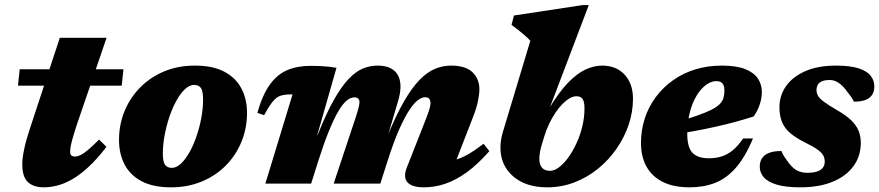

<svg xmlns="http://www.w3.org/2000/svg" viewBox="-20 -746 3572 780"><path d="M53 -398 60 -464.5H481.5L474.5 -398ZM293 -242Q280.5 -204 274.5 -182.2Q268.5 -160.5 266.8 -149Q265 -137.5 265 -130.5Q265 -118.5 270.2 -114.2Q275.5 -110 285.5 -110Q294.5 -110 307 -116Q319.5 -122 337.5 -137Q355.5 -152 382.5 -179L412.5 -149.5Q373 -98 337.5 -65.8Q302 -33.5 270.5 -16Q239 1.5 210.8 8.2Q182.5 15 157.5 15Q116.5 15 93.5 -6Q70.5 -27 70.5 -79.5Q70.5 -103 78 -139.2Q85.5 -175.5 101.5 -223.5L223 -592.5H413Z M772 -479.5Q844.5 -479.5 891.2 -454.8Q938 -430 960.8 -386.5Q983.5 -343 983.5 -287.5Q983.5 -225.5 961.2 -170.8Q939 -116 898 -74.2Q857 -32.5 800.2 -8.8Q743.5 15 674.5 15Q602 15 555.2 -9.8Q508.5 -34.5 486 -78Q463.5 -121.5 463.5 -177.5Q463.5 -239.5 485.8 -294Q508 -348.5 549 -390.2Q590 -432 646.5 -455.8Q703 -479.5 772 -479.5ZM678 -64Q696.5 -64 715 -81.2Q733.5 -98.5 749.8 -127.5Q766 -156.5 778.5 -193Q791 -229.5 798 -268Q805 -306.5 805 -342Q805 -376.5 796 -388.8Q787 -401 768.5 -401Q750 -401 731.5 -383.8Q713 -366.5 696.8 -337.2Q680.5 -308 668.2 -271.5Q656 -235 648.8 -196.5Q641.5 -158 641.5 -122.5Q641.5 -88.5 650.8 -76.2Q660 -64 678 -64Z M1812 -39.5 1773 -91Q1802 -90 1827.2 -96.2Q1852.5 -102.5 1880.2 -118.2Q1908 -134 1944.5 -162L1968 -132Q1921 -78.5 1876.5 -46.2Q1832 -14 1789 0.5Q1746 15 1702.5 15Q1654 15 1635.5 -5.2Q1617 -25.5 1633 -66L1709.5 -260.5Q1721 -290 1725 -304.2Q1729 -318.5 1729 -326.5Q1729 -338 1723.8 -344.5Q1718.5 -351 1706.5 -351Q1694 -351 1678.2 -339.5Q1662.5 -328 1643.2 -299.2Q1624 -270.5 1601.5 -219.8Q1579 -169 1554 -90.5L1525 0H1335.5L1424 -266Q1430.5 -285.5 1434 -298Q1437.5 -310.5 1439 -318Q1440.5 -325.5 1440.5 -330Q1440.5 -340.5 1435 -345.5Q1429.5 -350.5 1419.5 -350.5Q1404.5 -350.5 1388.5 -337.5Q1372.5 -324.5 1354.8 -294.5Q1337 -264.5 1316.5 -214.5Q1296 -164.5 1272.5 -90.5L1244 0H1058L1168.5 -362.5Q1166.5 -362.5 1164.8 -362.5Q1163 -362.5 1161 -362.5Q1137 -362.5 1120.2 -357.2Q1103.5 -352 1088.5 -334Q1073.5 -316 1053 -278L1025.5 -287.5Q1046.5 -361.5 1076.8 -403Q1107 -444.5 1147.8 -461.5Q1188.5 -478.5 1241.5 -478.5Q1262.5 -478.5 1278.2 -477.8Q1294 -477 1310 -475.5Q1326 -474 1347 -470.5L1268 -194L1272.5 -203Q1306.5 -288 1337.5 -342.2Q1368.5 -396.5 1397.5 -426.5Q1426.5 -456.5 1455.2 -468Q1484 -479.5 1513.5 -479.5Q1559.5 -479.5 1583.2 -457.5Q1607 -435.5 1607 -394Q1607 -380.5 1604.2 -364.8Q1601.5 -349 1596 -331.5L1554 -189H1552.5Q1588 -276.5 1620.8 -333.2Q1653.5 -390 1684.8 -421.8Q1716 -453.5 1747.5 -466.5Q1779 -479.5 1812 -479.5Q1872 -479.5 1899.8 -452.2Q1927.5 -425 1927.5 -383.5Q1927.5 -363 1921.5 -334.2Q1915.5 -305.5 1900.5 -267.5Z M2183 -165Q2177 -146 2174 -130Q2171 -114 2171 -101.5Q2171 -76.5 2182.2 -64.2Q2193.5 -52 2214.5 -52Q2232 -52 2251.2 -66.5Q2270.5 -81 2288.8 -106.2Q2307 -131.5 2322 -164Q2337 -196.5 2345.8 -233Q2354.5 -269.5 2354.5 -306Q2354.5 -332.5 2346.8 -343.8Q2339 -355 2322 -355Q2308.5 -355 2294.2 -346.8Q2280 -338.5 2265.2 -323.8Q2250.5 -309 2236.8 -288.5Q2223 -268 2211.2 -243.5Q2199.5 -219 2191 -191.5ZM2134.5 -580.5Q2125.5 -590.5 2112.8 -601.5Q2100 -612.5 2086 -623.8Q2072 -635 2058 -645L2068 -683L2348 -725.5H2372L2213.5 -308.5L2211.5 -306.5Q2251 -372 2287.5 -409.8Q2324 -447.5 2358.5 -463.5Q2393 -479.5 2426 -479.5Q2484 -479.5 2517.8 -442.5Q2551.5 -405.5 2551.5 -345Q2551.5 -291.5 2534 -239.5Q2516.5 -187.5 2484.5 -141.5Q2452.5 -95.5 2409 -60.2Q2365.5 -25 2313.2 -5Q2261 15 2203 15Q2116 15 2064.5 -29.8Q2013 -74.5 2013 -146.5Q2013 -161.5 2015.5 -177.2Q2018 -193 2023 -210Z M2890 -416.5Q2873.5 -416.5 2856.5 -406.5Q2839.5 -396.5 2824.2 -377.8Q2809 -359 2797.2 -332.8Q2785.5 -306.5 2778.8 -273.5Q2772 -240.5 2772 -202Q2772 -147.5 2793.2 -125.2Q2814.5 -103 2859 -103Q2888 -103 2911.8 -110.5Q2935.5 -118 2956.8 -135.5Q2978 -153 2999 -183.5H3039Q3007 -107 2968.8 -63.8Q2930.5 -20.5 2884.5 -2.8Q2838.5 15 2781.5 15Q2716.5 15 2672.5 -7Q2628.5 -29 2606.2 -69.5Q2584 -110 2584 -165.5Q2584 -218.5 2599.8 -266Q2615.5 -313.5 2644.8 -352.5Q2674 -391.5 2714.5 -420.2Q2755 -449 2805 -464.2Q2855 -479.5 2912.5 -479.5Q2971 -479.5 3006.8 -465.5Q3042.5 -451.5 3058.8 -427.2Q3075 -403 3075 -372Q3075 -347 3066.5 -321.8Q3058 -296.5 3042 -273Q3006.5 -261.5 2967 -250.8Q2927.5 -240 2885.8 -230.8Q2844 -221.5 2802 -213.8Q2760 -206 2719.5 -199.5L2721.5 -248Q2775.5 -263.5 2811.8 -276.2Q2848 -289 2870.2 -300.2Q2892.5 -311.5 2903.8 -323Q2915 -334.5 2919 -348Q2923 -361.5 2923 -378.5Q2923 -391 2919.5 -399.5Q2916 -408 2908.8 -412.2Q2901.5 -416.5 2890 -416.5Z M3154.5 -132.5Q3158 -122.5 3165 -111.5Q3172 -100.5 3187.5 -80Q3203.5 -60 3221 -52Q3238.5 -44 3259 -44Q3283.5 -44 3299.2 -49.2Q3315 -54.5 3322.8 -64.8Q3330.5 -75 3330.5 -89Q3330.5 -103 3324.5 -114.5Q3318.5 -126 3300.5 -138.8Q3282.5 -151.5 3247 -169Q3211.5 -187 3189.2 -206.2Q3167 -225.5 3156.8 -250.8Q3146.5 -276 3146.5 -310Q3146.5 -358.5 3173.8 -396.8Q3201 -435 3252.2 -457.2Q3303.5 -479.5 3376 -479.5Q3433.5 -479.5 3467.8 -468.5Q3502 -457.5 3517 -438.2Q3532 -419 3532 -395Q3532 -375 3523.2 -361Q3514.5 -347 3496.2 -340Q3478 -333 3449 -333Q3445 -342.5 3436.8 -353.8Q3428.5 -365 3415 -382.5Q3401 -400.5 3384.8 -410.8Q3368.5 -421 3351.5 -421Q3322 -421 3309.5 -410.2Q3297 -399.5 3297 -381Q3297 -368.5 3302.8 -357.5Q3308.5 -346.5 3326.5 -333Q3344.5 -319.5 3380.5 -298.5Q3416.5 -278 3437.5 -257.8Q3458.5 -237.5 3467.8 -215Q3477 -192.5 3477 -165Q3477 -112.5 3447.8 -71.8Q3418.5 -31 3363.5 -8Q3308.5 15 3231.5 15Q3171.5 15 3135.2 4Q3099 -7 3082.8 -26Q3066.5 -45 3066.5 -68.5Q3066.5 -89 3075.8 -103.2Q3085 -117.5 3104.5 -125Q3124 -132.5 3154.5 -132.5Z"/></svg>

Font: Newsreader ExtraBold
Style: Italic
Weight: 800
Italic angle: -17°
Designer: Hugues Gentile
Foundry: Production Type
Version: Version 1.003